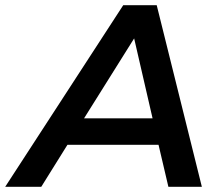

<svg xmlns="http://www.w3.org/2000/svg" viewBox="-78 -720 847 740"><path d="M-58 0 397 -700H526L700 0H571L533 -162H182L81 0ZM246 -264H510L439 -572Z"/></svg>

Font: Montserrat SemiBold
Style: Italic
Weight: 600
Italic angle: -11.3°
Designer: Julieta Ulanovsky
Foundry: Julieta Ulanovsky
Version: Version 9.000; ttfautohint (v1.8.4.7-5d5b)